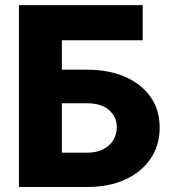

<svg xmlns="http://www.w3.org/2000/svg" viewBox="-20 -748 692 768"><path d="M55.7 0V-727.5H550.8V-586.9H227.5V-469.2H327.1Q416 -469.2 481.2 -440.4Q546.4 -411.6 582.5 -359.9Q618.7 -308.1 618.7 -237.3Q618.7 -167 582.5 -113.5Q546.4 -60.1 481.2 -30Q416 0 327.1 0ZM227.5 -137.2H327.1Q366.2 -137.2 392.8 -150.9Q419.4 -164.6 433.3 -187.7Q447.3 -210.9 447.3 -239.3Q447.3 -279.8 416.5 -307.4Q385.7 -335 327.1 -335H227.5Z"/></svg>

Font: Inter 16pt ExtraBold
Style: Regular
Weight: 800
Version: Version 4.001;git-66647c0bb